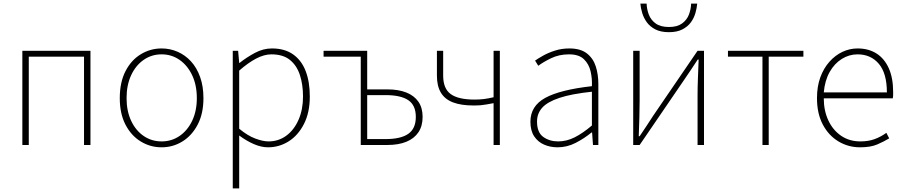

<svg xmlns="http://www.w3.org/2000/svg" viewBox="-20 -811 5058 1074"><path d="M105 0V-527H486V0H450V-494H141V0Z M884 13Q821 13 767.5 -19.5Q714 -52 682 -113.5Q650 -175 650 -262Q650 -351 682 -413Q714 -475 767.5 -507.5Q821 -540 884 -540Q931 -540 973.5 -521.5Q1016 -503 1048.5 -467.5Q1081 -432 1099.5 -380Q1118 -328 1118 -262Q1118 -175 1085.5 -113.5Q1053 -52 1000 -19.5Q947 13 884 13ZM884 -20Q940 -20 984.5 -50.5Q1029 -81 1055 -135.5Q1081 -190 1081 -262Q1081 -335 1055 -390Q1029 -445 984.5 -476Q940 -507 884 -507Q828 -507 783.5 -476Q739 -445 713.5 -390Q688 -335 688 -262Q688 -190 713.5 -135.5Q739 -81 783.5 -50.5Q828 -20 884 -20Z M1282 243V-527H1312L1318 -459H1320Q1359 -490 1405.5 -515Q1452 -540 1501 -540Q1573 -540 1620 -506.5Q1667 -473 1690 -413Q1713 -353 1713 -271Q1713 -182 1680.5 -118Q1648 -54 1595 -20.5Q1542 13 1479 13Q1442 13 1401 -4.5Q1360 -22 1318 -53V46V243ZM1482 -20Q1538 -20 1581.5 -52Q1625 -84 1650 -141Q1675 -198 1675 -271Q1675 -338 1657.5 -391.5Q1640 -445 1601.5 -476Q1563 -507 1498 -507Q1458 -507 1413 -483.5Q1368 -460 1318 -416V-91Q1365 -52 1408 -36Q1451 -20 1482 -20Z M1998 0V-494H1790V-527H2034V-311H2147Q2209 -311 2253 -293.5Q2297 -276 2320.5 -242Q2344 -208 2344 -157Q2344 -106 2320.5 -71Q2297 -36 2253 -18Q2209 0 2147 0ZM2034 -33H2136Q2222 -33 2264 -62.5Q2306 -92 2306 -157Q2306 -222 2264 -250.5Q2222 -279 2136 -279H2034Z M2741 0V-234Q2719 -230 2703 -227Q2687 -224 2670.5 -222.5Q2654 -221 2628 -221Q2559 -221 2513.5 -238.5Q2468 -256 2446 -293Q2424 -330 2424 -388V-527H2459V-388Q2459 -315 2501.5 -284.5Q2544 -254 2634 -254Q2663 -254 2687 -257Q2711 -260 2741 -267V-527H2776V0Z M3099 13Q3058 13 3023.5 -2Q2989 -17 2968 -48.5Q2947 -80 2947 -130Q2947 -218 3030 -263.5Q3113 -309 3291 -329Q3293 -372 3283.5 -412.5Q3274 -453 3246 -480Q3218 -507 3163 -507Q3107 -507 3062 -485Q3017 -463 2991 -443L2973 -472Q2990 -484 3018.5 -500Q3047 -516 3084.5 -528Q3122 -540 3165 -540Q3227 -540 3262.5 -512.5Q3298 -485 3312.5 -440Q3327 -395 3327 -341V0H3297L3292 -70H3289Q3249 -37 3200.5 -12Q3152 13 3099 13ZM3102 -20Q3149 -20 3194 -42.5Q3239 -65 3291 -109V-298Q3177 -286 3109.5 -263.5Q3042 -241 3013 -208.5Q2984 -176 2984 -131Q2984 -70 3019 -45Q3054 -20 3102 -20Z M3522 0V-527H3558V-249Q3558 -206 3556.5 -154Q3555 -102 3553 -49H3558Q3575 -74 3596.5 -106.5Q3618 -139 3634 -164L3882 -527H3918V0H3882V-277Q3882 -321 3884 -373Q3886 -425 3888 -478H3883Q3867 -453 3845 -420.5Q3823 -388 3806 -363L3558 0ZM3722 -631Q3676 -631 3646 -646.5Q3616 -662 3598.5 -686Q3581 -710 3572.5 -738Q3564 -766 3562 -791H3597Q3598 -759 3609.5 -729Q3621 -699 3648 -679.5Q3675 -660 3722 -660Q3768 -660 3795 -679.5Q3822 -699 3833.5 -729Q3845 -759 3846 -791H3880Q3878 -766 3870 -738Q3862 -710 3844.5 -686Q3827 -662 3797 -646.5Q3767 -631 3722 -631Z M4245 0V-494H4052V-527H4474V-494H4280V0Z M4791 13Q4725 13 4670 -20Q4615 -53 4582.5 -114.5Q4550 -176 4550 -262Q4550 -327 4568.5 -378Q4587 -429 4619.5 -465.5Q4652 -502 4692.5 -521Q4733 -540 4777 -540Q4838 -540 4882.5 -512Q4927 -484 4951.5 -429.5Q4976 -375 4976 -297Q4976 -289 4976 -280.5Q4976 -272 4974 -261H4588Q4588 -192 4613.5 -137.5Q4639 -83 4685 -51.5Q4731 -20 4793 -20Q4838 -20 4873 -33Q4908 -46 4938 -68L4954 -37Q4924 -19 4887 -3Q4850 13 4791 13ZM4588 -294H4941Q4941 -401 4896 -454Q4851 -507 4777 -507Q4730 -507 4689 -481.5Q4648 -456 4621 -408.5Q4594 -361 4588 -294Z"/></svg>

Font: Noto Sans TC
Style: Regular
Weight: 100
Designer: Ryoko NISHIZUKA 西塚涼子 (kana, bopomofo & ideographs); Paul D. Hunt (Latin, Greek & Cyrillic); Sandoll Communications 산돌커뮤니
Foundry: Adobe
Version: Version 2.004;hotconv 1.0.118;makeotfexe 2.5.65603